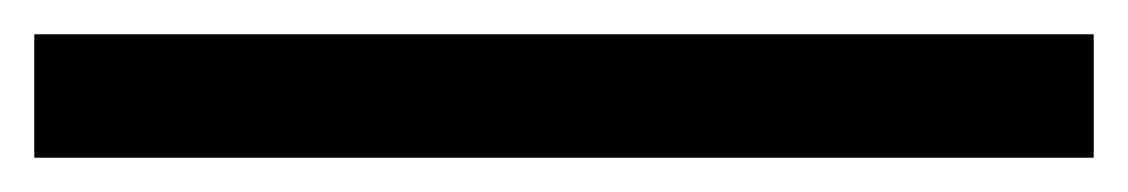

<svg xmlns="http://www.w3.org/2000/svg" viewBox="-20 126 658 112"><path d="M0 146H618V218H0Z"/></svg>

Font: Fragment Mono
Style: Regular
Weight: 400
Monospace: yes
Designer: Wei Huang based on Nimbus Sans by URW Studio, based on Helvetica by Max Miedinger.
Foundry: Wei Huang
Version: Version 1.021; ttfautohint (v1.8.4.7-5d5b)